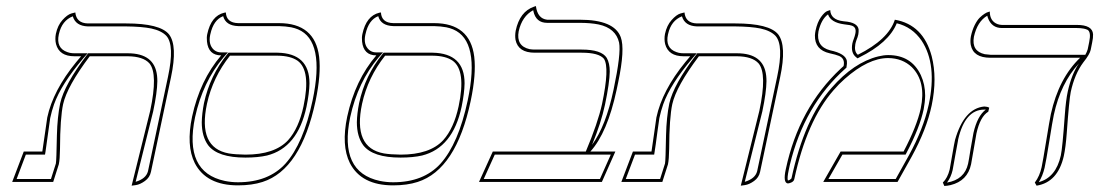

<svg xmlns="http://www.w3.org/2000/svg" viewBox="-20 -598 3612 631"><path d="M412.6 12.2 473.6 -233.9Q499.5 -355.5 471.2 -389.6Q450.7 -412.6 399.9 -413.1H274.9Q200.7 -314.5 187.5 -255.9Q177.7 -210.9 177.2 -108.9Q176.8 -74.2 173.3 -58.1L154.8 0H20L58.1 -100.1H119.1Q121.6 -117.2 128.4 -164.1Q134.3 -206.5 135.3 -211.9Q154.3 -300.8 230.5 -394Q237.8 -402.8 246.6 -413.1H224.6Q174.8 -413.1 164.1 -453.1Q160.2 -469.2 163.6 -486.8Q169.4 -514.6 185.3 -532.2Q201.2 -549.8 214.4 -553.7L227.5 -557.1Q231 -522 268.6 -521H394.5Q506.3 -521 535.6 -484.9Q564 -447.8 542 -344.2L476.1 -33.2Q472.2 -14.6 456.3 -3.2Q440.4 8.3 426.3 10.3ZM425.8 -0.5Q460 -10.7 466.3 -35.2L532.2 -346.2Q554.2 -449.2 526.9 -480Q510.7 -497.1 477.1 -504.4Q445.8 -510.7 394.5 -511.2H268.6Q228.5 -512.7 219.2 -544.4Q183.6 -530.3 173.8 -486.8Q173.3 -485.4 173.3 -484.9Q163.6 -439.9 201.2 -426.8Q205.6 -425.3 209.5 -424.3Q217.3 -422.9 224.6 -422.9H268.1L253.9 -406.7Q181.2 -321.3 157.7 -255.4Q149.9 -232.9 145 -210Q144 -205.6 138.7 -165Q132.3 -116.2 129.4 -98.6L127.9 -89.8H64.9L34.7 -9.8H147.5L163.6 -60.5Q165.5 -69.8 167 -153.3Q168.5 -213.4 177.7 -258.3Q191.4 -319.8 266.6 -418.9L269.5 -422.9H399.9Q487.8 -422.9 496.1 -349.6Q497.1 -340.3 497.1 -331.1Q496.6 -293.9 483.4 -231.9Z M762.2 11.2Q657.7 11.2 620.1 -62Q591.3 -119.6 611.3 -214.8Q637.2 -334.5 707 -416Q665 -416 660.2 -461.4Q658.7 -474.6 661.1 -485.8Q673.8 -545.9 716.8 -556.2Q716.8 -556.2 722.2 -557.1Q724.1 -522.9 762.7 -522H896.5Q1015.1 -522 1028.8 -411.6Q1035.6 -354 1017.1 -266.1Q969.2 -40.5 842.8 0Q808.1 11.2 762.2 11.2ZM892.1 -415H735.8Q679.2 -343.8 660.2 -256.8Q629.4 -112.3 731.9 -93.8Q752.9 -90.3 786.6 -89.8Q882.8 -89.8 926.8 -137.2Q961.9 -176.3 977.5 -249Q1002.4 -366.2 958 -398.4Q934.6 -414.6 892.1 -415ZM762.2 1Q862.3 1 918 -60.1Q977.1 -126 1007.3 -268.1Q1048.8 -463.9 959.5 -501.5Q948.7 -505.9 937 -508.3Q918.5 -511.7 896.5 -512.2H762.7Q721.7 -513.7 713.4 -544.9Q681.6 -532.7 671.4 -485.8Q670.9 -484.4 670.9 -483.9Q664.1 -451.7 682.6 -434.6Q689.5 -428.7 697.8 -426.8Q702.1 -425.8 707 -425.8H729L714.8 -409.7Q646.5 -329.1 621.1 -212.9Q583.5 -32.2 718.8 -3.4Q740.2 1 762.2 1ZM892.1 -424.8Q997.1 -422.9 997.1 -324.2Q996.6 -292 987.3 -247.1Q958.5 -112.3 857.4 -86.9Q827.6 -80.1 786.6 -80.1Q695.3 -80.1 664.1 -120.6Q643.1 -149.4 643.1 -196.3Q643.6 -224.6 650.4 -259.3Q669.9 -349.6 728 -421.4L731 -424.8Z M1272 11.2Q1167.5 11.2 1129.9 -62Q1101.1 -119.6 1121.1 -214.8Q1147 -334.5 1216.8 -416Q1174.8 -416 1169.9 -461.4Q1168.5 -474.6 1170.9 -485.8Q1183.6 -545.9 1226.6 -556.2Q1226.6 -556.2 1231.9 -557.1Q1233.9 -522.9 1272.5 -522H1406.2Q1524.9 -522 1538.6 -411.6Q1545.4 -354 1526.9 -266.1Q1479 -40.5 1352.5 0Q1317.9 11.2 1272 11.2ZM1401.9 -415H1245.6Q1189 -343.8 1169.9 -256.8Q1139.2 -112.3 1241.7 -93.8Q1262.7 -90.3 1296.4 -89.8Q1392.6 -89.8 1436.5 -137.2Q1471.7 -176.3 1487.3 -249Q1512.2 -366.2 1467.8 -398.4Q1444.3 -414.6 1401.9 -415ZM1272 1Q1372.1 1 1427.7 -60.1Q1486.8 -126 1517.1 -268.1Q1558.6 -463.9 1469.2 -501.5Q1458.5 -505.9 1446.8 -508.3Q1428.2 -511.7 1406.2 -512.2H1272.5Q1231.4 -513.7 1223.1 -544.9Q1191.4 -532.7 1181.2 -485.8Q1180.7 -484.4 1180.7 -483.9Q1173.8 -451.7 1192.4 -434.6Q1199.2 -428.7 1207.5 -426.8Q1211.9 -425.8 1216.8 -425.8H1238.8L1224.6 -409.7Q1156.2 -329.1 1130.9 -212.9Q1093.3 -32.2 1228.5 -3.4Q1250 1 1272 1ZM1401.9 -424.8Q1506.8 -422.9 1506.8 -324.2Q1506.3 -292 1497.1 -247.1Q1468.3 -112.3 1367.2 -86.9Q1337.4 -80.1 1296.4 -80.1Q1205.1 -80.1 1173.8 -120.6Q1152.8 -149.4 1152.8 -196.3Q1153.3 -224.6 1160.2 -259.3Q1179.7 -349.6 1237.8 -421.4L1240.7 -424.8Z M1885.3 -533.2Q1998.5 -533.2 2020 -476.1Q2034.7 -437 2011.7 -327.6Q2009.8 -317.4 2006.3 -301.8Q1976.1 -161.6 1920.4 -100.1H2002.4L1958 0H1554.2L1599.6 -100.1H1905.3Q1944.8 -193.8 1958.5 -255.9Q1983.9 -376 1964.8 -404.8Q1948.2 -424.8 1891.6 -424.8H1737.3Q1683.1 -424.8 1674.3 -466.8Q1671.9 -481 1674.8 -497.1Q1688 -560.1 1735.4 -576.2Q1741.2 -577.6 1741.2 -578.1Q1746.6 -536.6 1778.3 -533.2ZM1606 -89.8 1569.8 -9.8H1951.7L1987.3 -89.8ZM1925.8 -122.1Q1971.2 -183.6 1996.6 -304.2Q2021.5 -421.9 2014.6 -458Q2003.9 -505.4 1947.3 -517.6Q1920.9 -522.9 1885.3 -522.9H1778.3Q1741.2 -522.9 1732.9 -561.5Q1732.4 -563.5 1732.4 -564.5Q1695.8 -544.9 1684.6 -495.1Q1675.8 -446.8 1720.2 -436.5Q1729 -435.1 1737.3 -435.1H1891.6Q1957 -435.1 1974.1 -407.7Q1983.9 -390.6 1983.9 -362.8Q1983.4 -326.2 1968.3 -253.9Q1955.6 -194.3 1925.8 -122.1Z M2414.6 12.2 2475.6 -233.9Q2501.5 -355.5 2473.1 -389.6Q2452.6 -412.6 2401.9 -413.1H2276.9Q2202.6 -314.5 2189.5 -255.9Q2179.7 -210.9 2179.2 -108.9Q2178.7 -74.2 2175.3 -58.1L2156.7 0H2022L2060.1 -100.1H2121.1Q2123.5 -117.2 2130.4 -164.1Q2136.2 -206.5 2137.2 -211.9Q2156.2 -300.8 2232.4 -394Q2239.7 -402.8 2248.5 -413.1H2226.6Q2176.8 -413.1 2166 -453.1Q2162.1 -469.2 2165.5 -486.8Q2171.4 -514.6 2187.3 -532.2Q2203.1 -549.8 2216.3 -553.7L2229.5 -557.1Q2232.9 -522 2270.5 -521H2396.5Q2508.3 -521 2537.6 -484.9Q2565.9 -447.8 2543.9 -344.2L2478 -33.2Q2474.1 -14.6 2458.3 -3.2Q2442.4 8.3 2428.2 10.3ZM2427.7 -0.5Q2461.9 -10.7 2468.3 -35.2L2534.2 -346.2Q2556.2 -449.2 2528.8 -480Q2512.7 -497.1 2479 -504.4Q2447.8 -510.7 2396.5 -511.2H2270.5Q2230.5 -512.7 2221.2 -544.4Q2185.5 -530.3 2175.8 -486.8Q2175.3 -485.4 2175.3 -484.9Q2165.5 -439.9 2203.1 -426.8Q2207.5 -425.3 2211.4 -424.3Q2219.2 -422.9 2226.6 -422.9H2270L2255.9 -406.7Q2183.1 -321.3 2159.7 -255.4Q2151.9 -232.9 2147 -210Q2146 -205.6 2140.6 -165Q2134.3 -116.2 2131.3 -98.6L2129.9 -89.8H2066.9L2036.6 -9.8H2149.4L2165.5 -60.5Q2167.5 -69.8 2168.9 -153.3Q2170.4 -213.4 2179.7 -258.3Q2193.4 -319.8 2268.6 -418.9L2271.5 -422.9H2401.9Q2489.7 -422.9 2498 -349.6Q2499 -340.3 2499 -331.1Q2498.5 -293.9 2485.4 -231.9Z M2920.9 -533.2Q3014.2 -517.1 3042 -413.1Q3060.5 -340.8 3042 -252Q3025.4 -172.9 2976.1 -83L2929.7 0H2685.5L2742.7 -100.1H2949.7Q2993.2 -183.1 3005.9 -241.2Q3024.4 -329.6 2976.6 -377.4Q2945.8 -406.7 2898.9 -407.2Q2833.5 -407.2 2756.3 -338.9Q2736.3 -321.3 2719.7 -301.8Q2631.8 -201.7 2590.3 -8.8Q2588.4 0 2574.7 3.9Q2571.3 4.9 2569.3 4.9Q2552.7 2.9 2562.5 -42Q2605.5 -243.7 2742.7 -372.1Q2748 -377 2752.4 -380.9Q2757.8 -405.3 2737.8 -414.1Q2727.1 -418.5 2706.5 -422.9Q2657.2 -434.1 2658.2 -481.9Q2658.7 -489.7 2660.2 -497.1Q2666 -524.9 2678.2 -542Q2690.4 -559.1 2699.7 -562L2708.5 -564.9Q2710 -533.2 2751 -528.3Q2753.4 -527.8 2754.9 -527.8Q2798.3 -524.4 2801.8 -501.5Q2802.2 -493.7 2800.8 -484.9Q2798.8 -475.6 2794.9 -466.8Q2792 -458.5 2791 -453.1Q2786.6 -428.2 2799.3 -418Q2899.9 -468.3 2920.9 -533.2ZM2927.2 -521.5Q2900.9 -457 2803.7 -409.2L2798.3 -406.2L2793.9 -409.7Q2775.4 -423.8 2781.2 -455.1Q2782.7 -462.4 2786.1 -470.7Q2789.6 -480 2791 -487.3Q2795.9 -509.3 2777.8 -514.2Q2774.4 -515.1 2772 -515.6Q2764.6 -517.1 2753.9 -518.1Q2710.4 -523.9 2701.2 -550.8Q2679.2 -534.7 2669.9 -495.1Q2661.1 -444.8 2708.5 -432.6Q2758.8 -421.9 2763.2 -397.9Q2764.2 -389.2 2762.2 -378.9L2761.7 -375.5L2759.3 -373.5Q2622.6 -252 2575.7 -55.7Q2573.7 -47.4 2572.3 -40Q2566.4 -12.7 2569.3 -4.9Q2575.2 -5.4 2581.1 -11.7Q2623.5 -208 2712.4 -308.6Q2785.6 -392.6 2866.2 -412.6Q2884.3 -417 2898.9 -417Q2975.1 -417 3006.3 -351.1Q3020.5 -320.3 3020.5 -283.7Q3020 -261.2 3015.6 -238.8Q3002.9 -178.7 2959 -95.2L2956.1 -89.8H2748.5L2702.6 -9.8H2923.8L2967.3 -87.9Q3014.6 -174.3 3031.7 -252Q3032.2 -253.4 3032.2 -253.9Q3060.5 -386.2 3008.8 -464.4Q2978 -509.3 2927.2 -521.5Z M3499 -295.9Q3493.7 -270 3485.8 -160.2Q3482.4 -113.8 3476.1 -85Q3456.5 1 3386.7 12.2L3380.9 2Q3397 -19.5 3403.3 -48.8Q3407.7 -69.8 3418.5 -136Q3429.2 -202.1 3433.6 -223.1Q3459.5 -340.8 3529.8 -408.2H3234.9Q3178.7 -408.2 3170.4 -450.2Q3168 -463.9 3170.9 -479Q3175.3 -499.5 3183.3 -515.6Q3191.4 -531.7 3199.7 -539.8Q3208 -547.9 3215.6 -552.7Q3223.1 -557.6 3228 -558.6L3232.9 -560.1Q3232.9 -528.3 3258.8 -518.6Q3266.1 -516.1 3272.9 -516.1H3519Q3570.3 -516.1 3572.3 -485.4Q3572.8 -474.1 3569.3 -458L3564.5 -434.1Q3561.5 -419.4 3540 -392.6Q3511.7 -354.5 3499 -295.9ZM3189 -159.2Q3187 -149.9 3180.2 -108.4Q3173.3 -67.9 3171.4 -58.1Q3159.7 -3.4 3104 10.3Q3093.8 12.7 3083.5 13.2L3078.6 2Q3094.2 -13.2 3101.1 -41Q3103 -49.8 3109.4 -88.4Q3116.2 -127.9 3118.7 -138.2Q3148.4 -241.7 3214.8 -248Q3225.1 -247.6 3231 -244.1L3228 -231Q3201.2 -214.8 3189 -159.2ZM3546.9 -418Q3552.2 -427.2 3554.7 -436L3559.6 -460Q3566.4 -492.7 3554.2 -500Q3548.8 -502.4 3542 -503.9Q3531.7 -505.9 3519 -505.9H3272.9Q3238.8 -505.9 3226.6 -539.6Q3225.6 -543.5 3224.6 -546.4Q3191.9 -527.3 3180.7 -477.1Q3172.4 -429.7 3216.3 -419.9Q3225.6 -418.5 3234.9 -418ZM3525.9 -389.6Q3465.8 -324.7 3443.4 -220.7Q3439 -200.2 3428.7 -135.3Q3418 -68.4 3413.1 -46.9Q3406.7 -19.5 3394 0.5Q3450.2 -14.6 3466.3 -86.9Q3471.7 -111.3 3479.5 -220.7Q3482.9 -268.6 3489.3 -297.9Q3502 -355 3525.9 -389.6ZM3179.2 -161.1Q3191.9 -216.8 3219.7 -237.8Q3216.8 -238.3 3214.8 -237.8Q3151.4 -237.8 3128.9 -139.6Q3128.4 -137.2 3128.4 -135.7Q3126.5 -126.5 3119.6 -87.9Q3112.8 -48.8 3110.8 -39.1Q3105.5 -15.6 3092.3 2Q3149.9 -7.8 3161.6 -60.1Q3163.6 -68.8 3169.9 -108.9Q3177.2 -150.9 3179.2 -161.1Z"/></svg>

Font: Linux Biolinum Outline O
Style: Italic
Weight: 400
Italic angle: -12°
Designer: Philipp H. Poll
Foundry: Philipp H. Poll
Version: Version 0.6.2